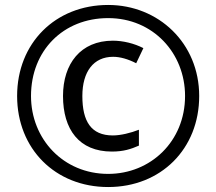

<svg xmlns="http://www.w3.org/2000/svg" viewBox="-20 -744 872 774"><path d="M416 10C629 10 783 -144 783 -357C783 -570 619 -724 416 -724C203 -724 49 -570 49 -357C49 -144 203 10 416 10ZM416 -43C235 -43 105 -184 105 -357C105 -540 235 -671 416 -671C597 -671 726 -530 726 -357C726 -174 587 -43 416 -43ZM431 -133C478 -133 508 -143 540 -157V-221C507 -208 466 -198 435 -198C347 -198 312 -255 312 -357C312 -455 357 -515 436 -515C464 -515 496 -506 529 -489L558 -550C521 -569 476 -580 435 -580C305 -580 234 -487 234 -357C234 -222 299 -133 431 -133Z"/></svg>

Font: Noto Sans Math
Style: Regular
Weight: 400
Designer: Monotype Design Team, Delve Withrington, Jeff Kellem
Foundry: Monotype Imaging Inc., Delve Fonts LLC
Version: Version 3.000